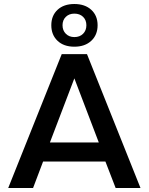

<svg xmlns="http://www.w3.org/2000/svg" viewBox="-20 -938 743 958"><path d="M681 0H557L506 -132H195L145 0H21L288 -668H414ZM473 -227 351 -547 229 -227ZM435.5 -734.5Q404 -705 351 -705Q298 -705 267 -734.5Q236 -764 236 -812Q236 -860 267 -889Q298 -918 351 -918Q404 -918 435.5 -889Q467 -860 467 -812Q467 -764 435.5 -734.5ZM351 -753Q378 -753 394.5 -769.5Q411 -786 411 -812Q411 -838 394.5 -854Q378 -870 351 -870Q325 -870 308.5 -854Q292 -838 292 -812Q292 -786 308.5 -769.5Q325 -753 351 -753Z"/></svg>

Font: Celebes SemiBold
Style: Regular
Weight: 600
Designer: Anugrah Pasau
Foundry: Lafontype
Version: Version 1.000